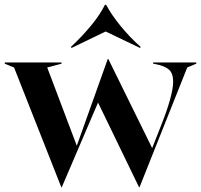

<svg xmlns="http://www.w3.org/2000/svg" viewBox="-40 -770 843 805"><path d="M19 -487 -20 -503V-508H218V-503L158 -487L282 -159L412 -523H414L598 -149L635 -243Q686 -371 686 -428Q686 -463 668 -478.5Q650 -494 613 -501L602 -503V-508H783V-503L745 -487L545 15H543L371 -340L219 15H217ZM260 -569 257 -573Q304 -617 342 -663Q380 -709 400 -750H405Q428 -707 466 -660.5Q504 -614 550 -573L547 -569L403 -638Z"/></svg>

Font: Nyght Serif Medium
Style: Regular
Weight: 500
Designer: Maksym Kobuzan
Version: Version 0.410